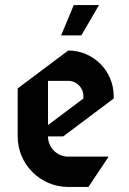

<svg xmlns="http://www.w3.org/2000/svg" viewBox="-20 -720 510 760"><path d="M272 -700 222 -580H302L372 -700ZM170 -400H250C283.1 -400 310 -373.1 310 -340V-330L170 -225ZM250 -520 50 -370V-180C50 -69.6 139.6 20 250 20H330L410 -100H250C205.8 -100 170 -135.8 170 -180H230L430 -330V-340C430 -439.4 349.4 -520 250 -520Z"/></svg>

Font: Abibas
Style: Medium
Weight: 500
Version: Version 0.3